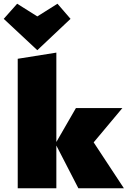

<svg xmlns="http://www.w3.org/2000/svg" viewBox="-46 -1009 692 1029"><path d="M374 0 256 -229V0H49V-694L256 -727V-248L361 -430H610L456 -246L618 0ZM-26 -908 46 -989 154 -921 262 -989 332 -908 154 -740Z"/></svg>

Font: Ysabeau Black
Style: Regular
Weight: 900
Designer: Christian Thalmann (Catharsis Fonts)
Version: Version 0.003